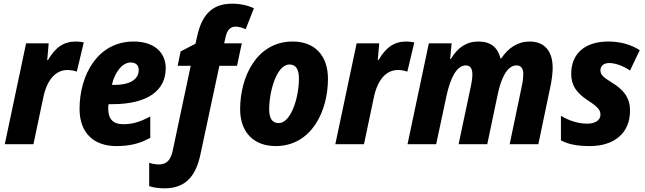

<svg xmlns="http://www.w3.org/2000/svg" viewBox="-20 -785 3509 1045"><path d="M6 0H162L216 -256C236 -351 283 -404 347 -404C367 -404 385 -400 398 -395L436 -554C424 -557 408 -559 393 -559C327 -559 282 -528 241 -458H237L245 -549H122Z M613 10C688 10 742 -4 798 -35V-151C741 -121 702 -109 650 -109C597 -109 569 -136 569 -193C569 -201 569 -209 571 -218H591C782 -218 882 -291 882 -414C882 -501 817 -559 708 -559C510 -559 413 -375 413 -192C413 -62 490 10 613 10ZM602 -323H589C605 -394 647 -445 691 -445C719 -445 735 -430 735 -404C735 -361 700 -323 602 -323Z M876 240C998 240 1048 163 1071 55L1174 -427H1270L1296 -549H1200L1208 -584C1215 -618 1232 -640 1261 -640C1281 -640 1300 -634 1317 -626L1362 -740C1328 -756 1286 -765 1243 -765C1130 -765 1077 -698 1053 -587L1044 -547L963 -505L947 -427H1018L920 35C910 83 889 110 845 110C829 110 809 107 792 101V228C814 236 846 240 876 240Z M1480 10C1675 10 1765 -179 1765 -356C1765 -483 1693 -559 1573 -559C1376 -559 1287 -365 1287 -191C1287 -65 1361 10 1480 10ZM1497 -115C1462 -115 1445 -141 1445 -189C1445 -287 1485 -434 1556 -434C1592 -434 1607 -405 1607 -358C1607 -252 1563 -115 1497 -115Z M1805 0H1961L2015 -256C2035 -351 2082 -404 2146 -404C2166 -404 2184 -400 2197 -395L2235 -554C2223 -557 2207 -559 2192 -559C2126 -559 2081 -528 2040 -458H2036L2044 -549H1921Z M2198 0H2354L2410 -263C2431 -359 2465 -429 2515 -429C2538 -429 2551 -414 2551 -380C2551 -364 2548 -339 2543 -317L2476 0H2632L2688 -267C2706 -356 2739 -429 2791 -429C2816 -429 2828 -413 2828 -382C2828 -362 2825 -338 2820 -316L2754 0H2910L2978 -325C2984 -358 2988 -390 2988 -415C2988 -506 2945 -559 2862 -559C2798 -559 2746 -524 2708 -467H2704C2689 -526 2652 -559 2584 -559C2518 -559 2470 -525 2434 -464H2430L2438 -549H2314Z M3190 10C3325 10 3409 -62 3409 -182C3409 -255 3373 -297 3311 -335C3262 -365 3248 -379 3248 -402C3248 -428 3268 -442 3296 -442C3329 -442 3373 -426 3409 -401L3462 -512C3413 -543 3355 -559 3291 -559C3159 -559 3089 -489 3089 -384C3089 -322 3115 -281 3179 -239C3238 -201 3248 -184 3248 -161C3248 -126 3212 -112 3177 -112C3130 -112 3080 -126 3033 -155V-21C3073 0 3120 10 3190 10Z"/></svg>

Font: Noto Sans SemiCondensed ExtraBold
Style: Italic
Weight: 800
Width: 4
Italic angle: -12°
Designer: Monotype Design Team
Foundry: Monotype Imaging Inc.
Version: Version 2.013